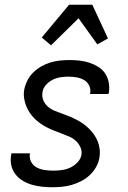

<svg xmlns="http://www.w3.org/2000/svg" viewBox="-20 -781 540 809"><path d="M199 8Q177 8 155.5 5.5Q134 3 113.5 -3Q93 -9 75 -20Q57 -31 44.5 -47.5Q32 -64 27.5 -85Q23 -106 27 -128L28 -135H106V-132Q103 -114 111.5 -98.5Q120 -83 135.5 -75Q151 -67 169 -64.5Q187 -62 206 -62Q223 -62 241 -64.5Q259 -67 275.5 -74.5Q292 -82 306 -96.5Q320 -111 323 -128Q326 -146 318.5 -161.5Q311 -177 299 -188Q287 -199 271.5 -205.5Q256 -212 240.5 -218Q225 -224 209.5 -230Q194 -236 179 -243.5Q164 -251 150.5 -260.5Q137 -270 125.5 -281.5Q114 -293 105 -306.5Q96 -320 90 -335.5Q84 -351 81.5 -368Q79 -385 82 -403Q86 -423 95.5 -442Q105 -461 120.5 -476Q136 -491 154.5 -501.5Q173 -512 193 -518Q213 -524 233.5 -526Q254 -528 274 -528Q295 -528 316.5 -525.5Q338 -523 357.5 -516.5Q377 -510 394.5 -499Q412 -488 423 -471.5Q434 -455 438 -434Q442 -413 439 -392L437 -385H359L360 -388Q363 -406 355.5 -421Q348 -436 334 -444Q320 -452 303 -455Q286 -458 268 -458Q252 -458 235 -455.5Q218 -453 202 -445Q186 -437 173.5 -423Q161 -409 159 -392Q156 -374 162.5 -358.5Q169 -343 181.5 -332Q194 -321 209.5 -314.5Q225 -308 241 -302.5Q257 -297 272.5 -290.5Q288 -284 302.5 -276.5Q317 -269 330.5 -259.5Q344 -250 355.5 -238.5Q367 -227 376.5 -213.5Q386 -200 392 -184.5Q398 -169 400 -152Q402 -135 399 -117Q396 -97 385 -77.5Q374 -58 358 -43Q342 -28 322.5 -18Q303 -8 282.5 -2Q262 4 241 6Q220 8 199 8ZM195 -590 156 -623 271 -761H369L435 -619L390 -594L311 -704Z"/></svg>

Font: Iosevka Custom
Style: Italic
Weight: 400
Italic angle: -9°
Monospace: yes
Designer: Belleve Invis
Foundry: Belleve Invis
Version: Version 30.3.3; ttfautohint (v1.8.3)